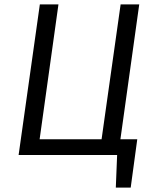

<svg xmlns="http://www.w3.org/2000/svg" viewBox="-20 -708 698 877"><path d="M530 -72H607L577 149H509L515 0H65L162 -688H247L161 -72H444L531 -688H616Z"/></svg>

Font: Fira Sans Book
Style: Italic
Weight: 350
Italic angle: -8°
Designer: bBox Type GmbH & Carrois Corporate GbR & Edenspiekermann AG
Foundry: bBox Type GmbH & Carrois Corporate GbR & Edenspiekermann AG
Version: Version 4.301